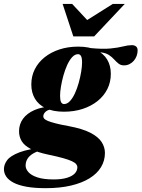

<svg xmlns="http://www.w3.org/2000/svg" viewBox="-111 -697 721 978"><path d="M520.5 -364Q504 -364 492.8 -373Q481.5 -382 470.5 -394.2Q459.5 -406.5 444 -416.8Q428.5 -427 404.5 -430Q380.5 -433 343 -423.5L346.5 -452.5Q411.5 -446 451.2 -450Q491 -454 516 -460.5Q541 -467 561 -467Q573.5 -467 581.8 -460.5Q590 -454 590 -440.5Q590 -426 585 -412.2Q580 -398.5 570.8 -387.8Q561.5 -377 548.8 -370.5Q536 -364 520.5 -364ZM215.5 -167Q231.5 -167 245.5 -182.2Q259.5 -197.5 270.8 -222Q282 -246.5 290 -275.2Q298 -304 302.5 -331.5Q307 -359 307 -378.5Q307 -401.5 301.8 -411.2Q296.5 -421 286.5 -421Q270.5 -421 256.5 -405.8Q242.5 -390.5 231.2 -365.8Q220 -341 212 -312.2Q204 -283.5 199.5 -256.2Q195 -229 195 -209Q195 -186 200.2 -176.5Q205.5 -167 215.5 -167ZM287.5 -459.5Q343 -459.5 379.8 -442Q416.5 -424.5 435 -393.5Q453.5 -362.5 453.5 -321Q453.5 -278.5 435.8 -243.2Q418 -208 385.8 -182.2Q353.5 -156.5 310 -142.2Q266.5 -128 214.5 -128Q159.5 -128 122.5 -145.5Q85.5 -163 67 -194.2Q48.5 -225.5 48.5 -266.5Q48.5 -309 66.2 -344.2Q84 -379.5 116.2 -405.2Q148.5 -431 192 -445.2Q235.5 -459.5 287.5 -459.5ZM122 261.5Q64 261.5 23.2 254Q-17.5 246.5 -42.8 233Q-68 219.5 -79.5 202Q-91 184.5 -91 164.5Q-91 141 -74.5 118.8Q-58 96.5 -11.5 78.8Q35 61 125 52H172L168.5 57Q131 60 103 67.2Q75 74.5 56.5 85.8Q38 97 28.8 112.2Q19.5 127.5 19.5 147Q19.5 163.5 33.8 179.8Q48 196 79.5 206.5Q111 217 162.5 217Q202 217 229 209Q256 201 269.5 187Q283 173 283 155Q283 146.5 277 139Q271 131.5 255 124Q239 116.5 210.5 108.5Q182 100.5 136.5 91Q79 79 46 61.8Q13 44.5 -0.5 22Q-14 -0.5 -14 -28Q-14 -64 6 -91.8Q26 -119.5 64.8 -136.5Q103.5 -153.5 159.5 -155L171.5 -141.5Q138 -141.5 123.8 -130Q109.5 -118.5 109.5 -104Q109.5 -98 114.2 -92.5Q119 -87 132.5 -81.2Q146 -75.5 171.8 -68.8Q197.5 -62 239.5 -54.5Q309 -41.5 349.2 -20.8Q389.5 0 406.5 26.2Q423.5 52.5 423.5 82Q423.5 121.5 403.5 154.5Q383.5 187.5 345 211.2Q306.5 235 250.5 248.2Q194.5 261.5 122 261.5ZM524.5 -677 368.5 -511.5H262.5L208 -677H256.5L355.5 -571H295L463.5 -677Z"/></svg>

Font: Newsreader 24pt ExtraBold
Style: Italic
Weight: 800
Italic angle: -17°
Designer: Hugues Gentile
Foundry: Production Type
Version: Version 1.003